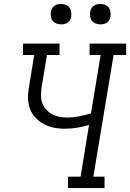

<svg xmlns="http://www.w3.org/2000/svg" viewBox="-20 -957 662 977"><path d="M326 0V-58H390L433 -321Q403 -312 372 -307Q341 -302 310 -302Q288 -302 266.5 -305Q245 -308 225 -315.5Q205 -323 188 -334.5Q171 -346 157.5 -361.5Q144 -377 135.5 -396.5Q127 -416 124 -437Q121 -458 123 -480Q125 -502 129 -524L154 -677H97V-735H283V-677H219L192 -515Q189 -494 188.5 -473.5Q188 -453 194.5 -434Q201 -415 214 -400.5Q227 -386 244 -376.5Q261 -367 281 -363Q301 -359 322 -359Q352 -359 382.5 -365Q413 -371 443 -380L492 -677H436V-735H622V-677H558L455 -58H512V0ZM491 -833Q478 -833 466.5 -837.5Q455 -842 448 -851Q441 -860 439 -872.5Q437 -885 439 -898Q441 -906 445.5 -914.5Q450 -923 457.5 -928Q465 -933 473.5 -935Q482 -937 491 -937Q503 -937 514.5 -932.5Q526 -928 533 -919Q540 -910 542 -897.5Q544 -885 542 -872Q541 -864 536.5 -855.5Q532 -847 524.5 -842Q517 -837 508 -835Q499 -833 491 -833ZM291 -833Q278 -833 266.5 -837.5Q255 -842 248 -851Q241 -860 239 -872.5Q237 -885 239 -898Q241 -906 245.5 -914.5Q250 -923 257.5 -928Q265 -933 273.5 -935Q282 -937 291 -937Q303 -937 314.5 -932.5Q326 -928 333 -919Q340 -910 342 -897.5Q344 -885 342 -872Q341 -864 336.5 -855.5Q332 -847 324.5 -842Q317 -837 308 -835Q299 -833 291 -833Z"/></svg>

Font: Iosevka Etoile Light Oblique
Style: Regular
Weight: 300
Italic angle: -9°
Designer: Belleve Invis
Foundry: Belleve Invis
Version: Version 15.5.2; ttfautohint (v1.8.4)